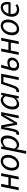

<svg xmlns="http://www.w3.org/2000/svg" viewBox="2266 -2804 743 5315"><g transform="rotate(-90 2637.5 -146.5)"><path d="M30.8 0 128.2 -486.1H204.8L165 -285.3H384.8L424.5 -486.1H501.1L403.6 0H327.1L370.7 -218.1H150.9L107.3 0Z M746.1 12Q693 12 654.1 -11.5Q615.1 -34.9 593.8 -78.8Q572.6 -122.6 572.6 -183.4Q572.6 -252.6 594.9 -309.9Q617.2 -367.3 654.7 -409.4Q692.3 -451.6 739.3 -474.8Q786.3 -498.1 835.2 -498.1Q888.2 -498.1 927.2 -474.6Q966.2 -451.2 987.4 -407.3Q1008.6 -363.5 1008.6 -302.7Q1008.6 -233.5 986.3 -176.2Q964 -118.8 926.5 -76.7Q889 -34.5 842 -11.3Q794.9 12 746.1 12ZM754 -51.5Q788 -51.5 819.6 -70.9Q851.3 -90.3 876.3 -124.1Q901.4 -158 916.3 -202.7Q931.3 -247.5 931.3 -298.2Q931.3 -364.6 904.5 -399.6Q877.8 -434.6 827.3 -434.6Q793.9 -434.6 761.9 -415.4Q730 -396.2 704.9 -362.3Q679.9 -328.5 664.9 -283.7Q650 -239 650 -187.9Q650 -122.4 676.9 -87Q703.9 -51.5 754 -51.5Z M1037.7 205.1 1176.2 -486.1H1239.2L1233.1 -422H1237.1Q1273.9 -453.2 1316.2 -475.7Q1358.4 -498.1 1403.9 -498.1Q1468 -498.1 1505.9 -452.5Q1543.9 -406.9 1543.9 -321.7Q1543.9 -251.9 1522.2 -191.2Q1500.5 -130.5 1463 -84.9Q1425.5 -39.4 1379 -13.7Q1332.4 12 1281.7 12Q1244.2 12 1213.9 -7.9Q1183.7 -27.7 1164.9 -58.4H1162.9L1144.6 45.7L1114.3 205.1ZM1278.5 -52.3Q1315 -52.3 1348.6 -73.5Q1382.2 -94.8 1408.3 -130.9Q1434.4 -166.9 1449.8 -213.6Q1465.1 -260.3 1465.1 -310.5Q1465.1 -372.9 1441.2 -403.4Q1417.3 -433.8 1376.1 -433.8Q1342.6 -433.8 1301.7 -412.8Q1260.8 -391.9 1226.4 -353.8L1179.7 -121.9Q1201 -84.5 1225.6 -68.4Q1250.2 -52.3 1278.5 -52.3Z M1599.1 9.2Q1587.3 9.2 1576.1 7.1Q1565 5 1556.5 1.4L1577.6 -70.2Q1582.6 -69.2 1587.9 -67.7Q1593.1 -66.2 1599.1 -66.2Q1620.3 -66.2 1633.6 -87.7Q1647 -109.2 1658.5 -158.5Q1679.5 -241.4 1695.5 -322.4Q1711.6 -403.5 1725.3 -486L1824.2 -486.6L1867.3 -256.4Q1873.1 -226.4 1877.2 -195.2Q1881.2 -164 1886 -134.9H1890Q1906.9 -164.4 1923.4 -195.5Q1939.8 -226.6 1956.9 -257.2L2091.2 -486H2192.7L2095.5 0H2022.1L2068.2 -225.8Q2071.8 -242.4 2077.2 -265.4Q2082.5 -288.3 2089 -314.4Q2095.4 -340.4 2102.1 -365.8Q2108.7 -391.1 2114.3 -411.9H2110.3Q2092.1 -379 2074.1 -344.5Q2056.2 -310.1 2038.3 -278.2L1901.2 -45.5H1842.2L1797.9 -274.5Q1791.9 -308.6 1786.9 -342.7Q1781.9 -376.8 1775.9 -411.9H1771.9Q1762.9 -336.9 1752.1 -273.5Q1741.3 -210.1 1724.6 -137.3Q1708.2 -63.8 1676.7 -27.3Q1645.2 9.2 1599.1 9.2Z M2405.3 12Q2341.6 12 2303.4 -33.5Q2265.3 -79.1 2265.3 -164.3Q2265.3 -234.5 2287.1 -295.1Q2308.9 -355.7 2346.1 -401.1Q2383.3 -446.4 2430.4 -472.2Q2477.5 -498 2527.7 -498Q2566.8 -498 2597.7 -478.1Q2628.6 -458.3 2645.7 -424.7H2648.5L2668.3 -486H2730.4L2633.1 0H2569.9L2577.6 -71.9H2574.2Q2539.1 -34.7 2494.9 -11.4Q2450.7 12 2405.3 12ZM2433 -52Q2472 -52 2510.9 -75Q2549.8 -98 2585.6 -144.7L2630.2 -361.6Q2609.6 -400.5 2584.1 -417.2Q2558.6 -433.9 2530.6 -433.9Q2494.2 -433.9 2460.7 -412.7Q2427.1 -391.5 2401 -355.2Q2374.8 -318.8 2359.5 -272.5Q2344.2 -226.3 2344.2 -175.8Q2344.2 -113.3 2368.1 -82.7Q2392.1 -52 2433 -52Z M2775.1 9.5Q2762.5 9.5 2753.3 7.2Q2744.1 5 2736.3 1.3L2758.6 -69.4Q2763.3 -68.4 2768.9 -66.9Q2774.4 -65.4 2780.8 -65.4Q2807.6 -65.4 2827.8 -90.8Q2848 -116.2 2867.3 -171Q2895.1 -249.6 2921.4 -327.6Q2947.7 -405.5 2971.2 -486.1H3254.5L3157.1 0H3080.5L3165.3 -424H3022.9Q3001.8 -354.5 2978.5 -286.7Q2955.2 -218.9 2932.1 -150.1Q2906 -71.2 2866.4 -30.8Q2826.8 9.5 2775.1 9.5Z M3486.5 12Q3418.9 12 3378.2 -24.4Q3337.4 -60.8 3337.4 -125.6Q3337.4 -147.8 3340.7 -167.7Q3343.9 -187.7 3346.9 -199.7L3423.3 -486.1H3500.6L3445.2 -277.4Q3481.4 -300.6 3510.9 -307.4Q3540.4 -314.2 3568.9 -314.2Q3633.7 -314.2 3667.2 -278.8Q3700.8 -243.4 3700.8 -190.3Q3700.8 -133.5 3670.5 -87.6Q3640.2 -41.7 3591.3 -14.8Q3542.5 12 3486.5 12ZM3499.4 -48.6Q3529.8 -48.6 3559.6 -65.4Q3589.5 -82.1 3609 -110.8Q3628.6 -139.4 3628.6 -175.5Q3628.6 -211.7 3607.3 -233Q3586.1 -254.3 3544.9 -254.3Q3520.5 -254.3 3493.7 -247.2Q3466.9 -240.1 3429.1 -215.1Q3421.2 -189.9 3417.2 -170.5Q3413.3 -151.1 3413.3 -135.2Q3413.3 -88.6 3437.4 -68.6Q3461.5 -48.6 3499.4 -48.6Z M3776.8 0 3874.2 -486.1H3950.8L3911 -285.3H4130.8L4170.5 -486.1H4247.1L4149.6 0H4073.1L4116.7 -218.1H3896.9L3853.3 0Z M4492.1 12Q4439 12 4400.1 -11.5Q4361.1 -34.9 4339.8 -78.8Q4318.6 -122.6 4318.6 -183.4Q4318.6 -252.6 4340.9 -309.9Q4363.2 -367.3 4400.7 -409.4Q4438.3 -451.6 4485.3 -474.8Q4532.3 -498.1 4581.2 -498.1Q4634.2 -498.1 4673.2 -474.6Q4712.2 -451.2 4733.4 -407.3Q4754.6 -363.5 4754.6 -302.7Q4754.6 -233.5 4732.3 -176.2Q4710 -118.8 4672.5 -76.7Q4635 -34.5 4588 -11.3Q4540.9 12 4492.1 12ZM4500 -51.5Q4534 -51.5 4565.6 -70.9Q4597.3 -90.3 4622.3 -124.1Q4647.4 -158 4662.3 -202.7Q4677.3 -247.5 4677.3 -298.2Q4677.3 -364.6 4650.5 -399.6Q4623.8 -434.6 4573.3 -434.6Q4539.9 -434.6 4507.9 -415.4Q4476 -396.2 4450.9 -362.3Q4425.9 -328.5 4410.9 -283.7Q4396 -239 4396 -187.9Q4396 -122.4 4422.9 -87Q4449.9 -51.5 4500 -51.5Z M5025.4 12Q4936.6 12 4883.9 -40.8Q4831.3 -93.5 4831.3 -191.4Q4831.3 -260 4853.8 -316Q4876.3 -372 4913.7 -412.8Q4951 -453.6 4997 -475.8Q5042.9 -498 5090.1 -498Q5145.4 -498 5178.8 -474.9Q5212.1 -451.9 5227 -412.1Q5241.9 -372.2 5241.9 -322Q5241.9 -302.3 5239.5 -284.8Q5237.1 -267.2 5233.2 -251.9Q5229.3 -236.7 5225 -224.8H4888.4L4896.2 -283.9H5171.1Q5174.1 -296.5 5175 -306.1Q5175.9 -315.7 5175.9 -328Q5175.9 -355.9 5167.1 -380.4Q5158.2 -405 5137.6 -420.4Q5117 -435.8 5082 -435.8Q5053 -435.8 5022.2 -419.7Q4991.4 -403.6 4965.6 -373.5Q4939.8 -343.3 4923.8 -300Q4907.7 -256.7 4907.7 -203.2Q4907.7 -144.5 4924.9 -111.3Q4942.1 -78.1 4971.9 -64.4Q5001.7 -50.8 5039.6 -50.8Q5072.1 -50.8 5099.5 -61.5Q5126.8 -72.1 5150.1 -88.7L5178.9 -41.2Q5150 -18.4 5111.5 -3.2Q5073 12 5025.4 12Z"/></g></svg>

Font: Source Sans 3 VF
Style: Italic
Weight: 200
Italic angle: -11°
Designer: Paul D. Hunt
Foundry: Adobe Systems Incorporated
Version: Version 3.042;hotconv 1.0.118;makeotfexe 2.5.65603